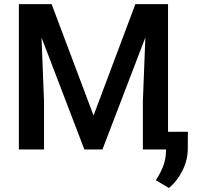

<svg xmlns="http://www.w3.org/2000/svg" viewBox="-20 -731 977 939"><path d="M72.3 -710.9V0H195.3V-234.4L183.1 -547.4L392.6 0H481L690.9 -547.9L678.7 -234.4V0H792V5.9C791.5 28.8 788.1 51.3 781.2 73.2C773.9 95.2 761.2 120.6 742.2 150.4L806.2 188.5C833 166 855.5 137.7 872.6 103C889.6 68.4 897.9 33.7 898.4 -1L898.9 -86.4H801.8V-710.9H642.1L437.5 -166L232.4 -710.9Z"/></svg>

Font: Roboto Medium
Style: Regular
Weight: 500
Designer: Google
Version: Version 2.137; 2017